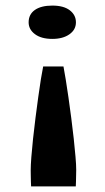

<svg xmlns="http://www.w3.org/2000/svg" viewBox="-20 -475 375 684"><path d="M133.8 -238.3H206.1Q209.5 -221.2 214.1 -192.4Q218.8 -163.6 223.9 -127.9Q229 -92.3 233.9 -54.4Q238.8 -16.6 242.7 19Q246.6 54.7 249 83.5Q251.5 112.3 251.5 129.9Q251.5 135.3 251.2 147.2Q251 159.2 250.7 171.4Q250.5 183.6 250 189H90.8Q90.3 183.6 90.1 171.9Q89.8 160.2 89.6 148.4Q89.4 136.7 89.4 131.8Q89.4 114.3 91.6 85Q93.8 55.7 97.7 19.5Q101.6 -16.6 106.4 -54.7Q111.3 -92.8 116.2 -128.7Q121.1 -164.6 125.7 -193.1Q130.4 -221.7 133.8 -238.3ZM166.5 -455.1Q207 -455.1 228.8 -438.2Q250.5 -421.4 250.5 -395.5Q250.5 -369.1 227.3 -352.8Q204.1 -336.4 166.5 -336.4Q127 -336.4 104.5 -353.3Q82 -370.1 82 -395.5Q82 -423.8 104.2 -439.5Q126.5 -455.1 166.5 -455.1Z"/></svg>

Font: Kameron
Style: Bold
Weight: 700
Designer: Vernon Adams
Foundry: Vernon Adams
Version: Version 1.100